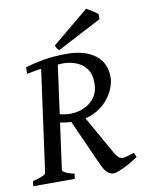

<svg xmlns="http://www.w3.org/2000/svg" viewBox="-93 -901 726 971"><g transform="rotate(-10 269.5 -415.0)"><path d="M480 -474.1Q480 -450.2 467.5 -418.2Q455.1 -386.2 428.5 -356Q401.9 -325.7 359.9 -305.9Q317.9 -286.1 258.8 -286.1Q241.7 -286.1 219.5 -288.6Q197.3 -291 181.6 -295.9L187 -337.9Q216.8 -328.1 246.6 -328.1Q285.2 -328.1 318.8 -343Q352.5 -357.9 373.5 -387.2Q394.5 -416.5 394.5 -460Q394.5 -508.3 373 -535.4Q351.6 -562.5 320.3 -574Q289.1 -585.4 258.8 -585.4Q159.2 -585.4 67.4 -564.9L67.9 -599.1Q111.8 -611.8 163.3 -620.8Q214.8 -629.9 281.7 -629.9Q373 -629.9 426.5 -589.8Q480 -549.8 480 -474.1ZM539.6 -54.7Q501.5 -28.8 463.4 -11Q425.3 6.8 412.1 6.8Q395.5 6.8 380.6 -4.9Q365.7 -16.6 347.7 -57.1L239.3 -298.8L309.1 -309.1L430.2 -94.7Q441.4 -75.2 452.1 -67.9Q462.9 -60.5 480.5 -63.7Q498 -66.9 529.3 -78.1ZM231.9 -611.8 155.8 -55.7Q154.3 -49.8 169.7 -41.3Q185.1 -32.7 215.8 -25.9L212.4 0H-1L2.4 -25.9Q33.2 -32.7 51.3 -41Q69.3 -49.3 69.8 -55.7L146 -611.8ZM475.6 -799.8V-773.9L248.5 -654.8Q241.7 -659.2 237.8 -665.3Q233.9 -671.4 230 -681.6L418 -837.4Q424.3 -834 436.3 -826.7Q448.2 -819.3 459.7 -812Q471.2 -804.7 475.6 -799.8Z"/></g></svg>

Font: Gentium Book Plus
Style: Italic
Weight: 400
Italic angle: -8°
Designer: Victor Gaultney, Annie Olsen, Iska Routamaa, Becca Hirsbrunner
Foundry: SIL International
Version: Version 6.101